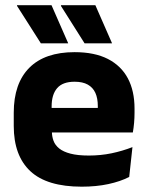

<svg xmlns="http://www.w3.org/2000/svg" viewBox="-20 -707 570 740"><path d="M295 12.5Q161 12.5 97 -47.2Q33 -107 33 -221.5V-272.5Q33 -385.5 93 -445.8Q153 -506 267.5 -506Q344.5 -506 395.8 -479.8Q447 -453.5 472.8 -405Q498.5 -356.5 498.5 -288.5V-272Q498.5 -253 496.8 -233.2Q495 -213.5 492 -196.5H354Q356 -225.5 356.5 -251.2Q357 -277 357 -298Q357 -328.5 347.5 -349.2Q338 -370 318.2 -381Q298.5 -392 267.5 -392Q221.5 -392 200.2 -367.2Q179 -342.5 179 -297V-252L180 -235.5V-200.5Q180 -181.5 186.2 -164.5Q192.5 -147.5 208.2 -134.8Q224 -122 251.8 -114.8Q279.5 -107.5 322.5 -107.5Q368 -107.5 410 -116.2Q452 -125 490.5 -140L478 -25Q444 -7.5 397.5 2.5Q351 12.5 295 12.5ZM114 -196.5V-291H461V-196.5ZM178.5 -687 242.5 -541V-540H137.5L45.5 -684.5V-687ZM347.5 -687 411.5 -541V-540H306L215 -684V-687Z"/></svg>

Font: Anek Latin
Style: Bold
Weight: 700
Designer: Yesha Goshar
Foundry: Ek Type
Version: Version 1.003